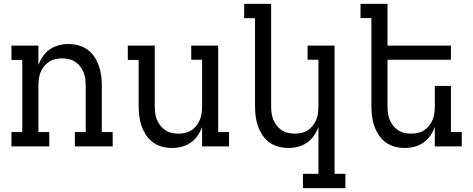

<svg xmlns="http://www.w3.org/2000/svg" viewBox="-20 -755 2440 990"><path d="M234 0H39V-74H95V-446H39V-520H178V-420Q187 -444 201.5 -465Q216 -486 237 -500.5Q258 -515 282.5 -521.5Q307 -528 333 -528Q359 -528 385 -521Q411 -514 432 -498.5Q453 -483 467.5 -460.5Q482 -438 490.5 -413.5Q499 -389 502 -362.5Q505 -336 505 -310V-74H561V0H366V-74H422V-310Q422 -328 420 -346Q418 -364 411.5 -380.5Q405 -397 394 -411.5Q383 -426 368 -436Q353 -446 335.5 -450Q318 -454 300 -454Q282 -454 264.5 -450Q247 -446 232 -436Q217 -426 206 -411.5Q195 -397 188.5 -380.5Q182 -364 180 -346Q178 -328 178 -310V-74H234Z M867 8Q841 8 815 1Q789 -6 768 -21.5Q747 -37 732.5 -59.5Q718 -82 709.5 -106.5Q701 -131 698 -157.5Q695 -184 695 -210V-446H639V-520H778V-210Q778 -192 780 -174Q782 -156 788.5 -139.5Q795 -123 806 -108.5Q817 -94 832 -84Q847 -74 864.5 -70Q882 -66 900 -66Q918 -66 935.5 -70Q953 -74 968 -84Q983 -94 994 -108.5Q1005 -123 1011.5 -139.5Q1018 -156 1020 -174Q1022 -192 1022 -210V-447H966V-520H1105V-74H1161V0H1022V-100Q1013 -76 998.5 -55Q984 -34 963 -19.5Q942 -5 917.5 1.5Q893 8 867 8Z M1761 215H1542V141H1622V-100Q1613 -76 1598.5 -55Q1584 -34 1563 -19.5Q1542 -5 1517.5 1.5Q1493 8 1467 8Q1441 8 1415 1Q1389 -6 1368 -21.5Q1347 -37 1332.5 -59.5Q1318 -82 1309.5 -106.5Q1301 -131 1298 -157.5Q1295 -184 1295 -210V-661H1239V-735H1378V-210Q1378 -192 1380 -174Q1382 -156 1388.5 -139.5Q1395 -123 1406 -108.5Q1417 -94 1432 -84Q1447 -74 1464.5 -70Q1482 -66 1500 -66Q1518 -66 1535.5 -70Q1553 -74 1568 -84Q1583 -94 1594 -108.5Q1605 -123 1611.5 -139.5Q1618 -156 1620 -174Q1622 -192 1622 -210V-447H1566V-520H1705V141H1761Z M2067 8Q2041 8 2015 1Q1989 -6 1968 -21.5Q1947 -37 1932.5 -59.5Q1918 -82 1909.5 -106.5Q1901 -131 1898 -157.5Q1895 -184 1895 -210V-662H1839V-735H1978V-520H2305V-447H1978V-210Q1978 -192 1980 -174Q1982 -156 1988.5 -139.5Q1995 -123 2006 -108.5Q2017 -94 2032 -84Q2047 -74 2064.5 -70Q2082 -66 2100 -66Q2118 -66 2135.5 -70Q2153 -74 2168 -84Q2183 -94 2194 -108.5Q2205 -123 2211.5 -139.5Q2218 -156 2220 -174Q2222 -192 2222 -210V-312H2305V-74H2361V0H2222V-100Q2213 -76 2198.5 -55Q2184 -34 2163 -19.5Q2142 -5 2117.5 1.5Q2093 8 2067 8Z"/></svg>

Font: Iosevka HT Extended
Style: Regular
Weight: 400
Width: 7
Monospace: yes
Designer: Belleve Invis
Foundry: Belleve Invis
Version: Version 32.3.0; ttfautohint (v1.8.4)